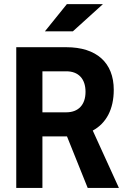

<svg xmlns="http://www.w3.org/2000/svg" viewBox="-20 -926 626 946"><path d="M60.1 0H189V-253.9H306.6H310.1L412.1 0H565.9L437 -282.7C503.9 -318.8 540.5 -388.2 540.5 -483.4C540.5 -617.2 455.6 -693.4 306.6 -693.4H60.1ZM189 -372.6V-574.7H306.6C366.2 -574.7 401.4 -538.1 401.4 -473.6C401.4 -409.7 366.2 -372.6 306.6 -372.6ZM201.2 -771.5H338.9L487.3 -905.8H309.6Z"/></svg>

Font: CaskaydiaCove Nerd Font
Style: Bold
Weight: 700
Designer: Aaron Bell
Foundry: Saja Typeworks
Version: Version 2111.1;Nerd Fonts 2.3.0